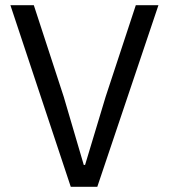

<svg xmlns="http://www.w3.org/2000/svg" viewBox="-20 -718 649 738"><path d="M252 0 20 -698H110L225 -346L302 -84H307L386 -346L502 -698H589L354 0Z"/></svg>

Font: IBM Plex Sans Arabic
Style: Regular
Weight: 400
Designer: Mike Abbink, Paul van der Laan, Pieter van Rosmalen, Wael Morcos, Khajak Apelian
Foundry: Bold Monday
Version: Version 1.005